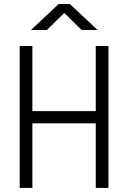

<svg xmlns="http://www.w3.org/2000/svg" viewBox="-20 -918 626 938"><path d="M76.2 0V-693.4H138.2V-375H447.8V-693.4H509.8V0H447.8V-315.4H138.2V0ZM131.3 -771.5 266.6 -898.4H321.3L456.5 -771.5H378.9L293.9 -855L209 -771.5Z"/></svg>

Font: Caskaydia Cove Light
Style: Regular
Weight: 300
Monospace: yes
Designer: Aaron Bell
Foundry: Saja Typeworks
Version: Version 4.300; ttfautohint (v1.8.3)